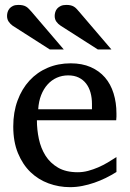

<svg xmlns="http://www.w3.org/2000/svg" viewBox="-20 -753 530 785"><path d="M456.1 -49.8Q435.1 -36.6 412.4 -25.4Q389.6 -14.2 365.5 -5.9Q341.3 2.4 316.4 7.3Q291.5 12.2 266.1 12.2Q220.7 12.2 178.7 -3.2Q136.7 -18.6 104.7 -49.3Q72.8 -80.1 53.5 -126.7Q34.2 -173.3 34.2 -235.8Q34.2 -294.4 51.8 -342Q69.3 -389.6 100.6 -423.6Q131.8 -457.5 174.8 -475.8Q217.8 -494.1 269 -494.1Q315.4 -494.1 350.6 -478.8Q385.7 -463.4 409.2 -436.3Q432.6 -409.2 444.3 -371.3Q456.1 -333.5 456.1 -289.1V-275.9Q456.1 -268.1 455.1 -261.2H130.9Q130.9 -223.1 138.9 -185.1Q147 -147 166 -116.7Q185.1 -86.4 217.3 -67.6Q249.5 -48.8 297.9 -48.8Q319.3 -48.8 340.3 -54.4Q361.3 -60.1 381.6 -68.8Q401.9 -77.6 420.4 -88.6Q439 -99.6 456.1 -110.8ZM356 -328.1Q356 -353 350.1 -374.3Q344.2 -395.5 332.3 -411.1Q320.3 -426.8 302 -435.8Q283.7 -444.8 258.8 -444.8Q233.9 -444.8 212.4 -435.3Q190.9 -425.8 174.6 -407.7Q158.2 -389.6 148.2 -364Q138.2 -338.4 136.2 -306.2H356ZM183.6 -550.8 31.7 -647.9Q22 -654.8 15.4 -664.6Q8.8 -674.3 8.8 -688Q8.8 -695.8 11.2 -703.9Q13.7 -711.9 19 -718.3Q24.4 -724.6 33.2 -728.8Q42 -732.9 54.7 -732.9Q65.4 -732.9 73 -731.2Q80.6 -729.5 86.4 -726.1Q92.3 -722.7 97.2 -717.5Q102.1 -712.4 107.9 -706.1L240.7 -550.8ZM379.9 -550.8 228 -647.9Q217.3 -654.8 210.4 -664.6Q203.6 -674.3 203.6 -688Q203.6 -695.8 206.1 -703.9Q208.5 -711.9 214.1 -718.3Q219.7 -724.6 228.8 -728.8Q237.8 -732.9 251 -732.9Q261.2 -732.9 268.6 -731.2Q275.9 -729.5 281.7 -726.1Q287.6 -722.7 292.5 -717.5Q297.4 -712.4 302.7 -706.1L435.5 -550.8Z"/></svg>

Font: Charis SIL Eur
Style: Regular
Weight: 400
Foundry: SIL International
Version: Version 5.000